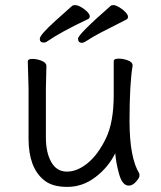

<svg xmlns="http://www.w3.org/2000/svg" viewBox="-20 -715 630 753"><path d="M485 13Q460 13 447.5 -31Q435 -75 432 -114Q405 -59 354.5 -20.5Q304 18 244 18Q184 18 152 -9Q92 -58 92 -171V-368L89 -474Q89 -484 107 -484Q125 -484 143.5 -476.5Q162 -469 162 -456L160 -368V-175Q160 -117 181 -79.5Q202 -42 242.5 -42Q283 -42 323.5 -75Q364 -108 395 -171.5Q426 -235 426 -342V-475Q426 -485 445 -485Q464 -485 482 -478Q500 -471 500 -459V-457Q488 -385 488 -241Q488 -97 526 -35Q527 -33 527 -25.5Q527 -18 513.5 -2.5Q500 13 485 13ZM152 -548Q136 -548 136 -563Q136 -578 198 -634Q260 -690 263.5 -692.5Q267 -695 275.5 -695Q284 -695 297.5 -687.5Q311 -680 321.5 -669.5Q332 -659 332 -651Q332 -643 325 -640Q219 -590 164 -552Q159 -548 152 -548ZM302 -547Q286 -547 286 -563.5Q286 -580 414 -692Q417 -695 425 -695Q433 -695 447 -687Q461 -679 471.5 -668Q482 -657 482 -649Q482 -641 475 -638Q353 -577 331 -562Q309 -547 302 -547Z"/></svg>

Font: LXGW WenKai TC
Style: Regular
Weight: 400
Designer: LXGW / Fontworks Inc.
Foundry: LXGW / Fontworks Inc.
Version: Version 1.330